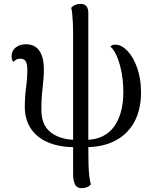

<svg xmlns="http://www.w3.org/2000/svg" viewBox="-20 -751 819 998"><path d="M371 14Q287 14 228.5 -11.5Q170 -37 139.5 -84Q109 -131 109 -194Q109 -250 115.5 -296Q122 -342 122 -389Q122 -417 114 -431.5Q106 -446 85 -446Q73 -446 64.5 -441Q56 -436 49 -429Q40 -442 40 -458Q40 -487 61.5 -504Q83 -521 114 -521Q162 -521 185 -486.5Q208 -452 208 -393Q208 -348 201.5 -294.5Q195 -241 195 -181Q195 -100 244.5 -62.5Q294 -25 371 -24ZM406 227Q378 227 369 206Q360 185 360 156V-559Q360 -609 358.5 -638Q357 -667 355 -683.5Q353 -700 350 -710Q358 -720 371 -725.5Q384 -731 397 -731Q419 -731 429 -719Q439 -707 439 -684V1Q439 62 440 101.5Q441 141 444.5 166.5Q448 192 452 207Q446 216 433.5 221.5Q421 227 406 227ZM423 14V-24Q474 -24 511 -41.5Q548 -59 572 -91.5Q596 -124 608.5 -169.5Q621 -215 621 -273Q621 -327 612 -374Q603 -421 588.5 -456Q574 -491 554 -509Q562 -519 579 -519Q611 -519 642 -487Q673 -455 693 -398.5Q713 -342 713 -271Q713 -182 679 -118.5Q645 -55 580.5 -20.5Q516 14 423 14Z"/></svg>

Font: Arima Thin Medium
Style: Regular
Weight: 500
Version: Version 1.100